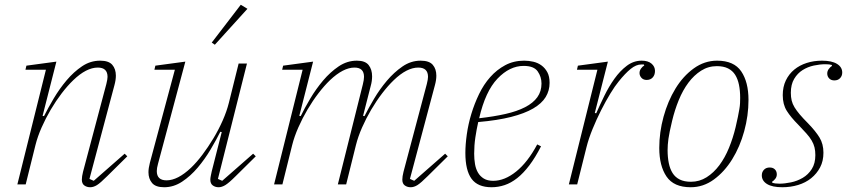

<svg xmlns="http://www.w3.org/2000/svg" viewBox="-20 -775 3566 807"><path d="M359 12Q345 12 334.5 4.5Q324 -3 324 -20Q324 -33 329 -53L427 -422Q432 -442 432 -452Q432 -491 391 -491Q343 -491 288 -438Q264 -415 239.5 -383Q215 -351 193.5 -314.5Q172 -278 155 -239.5Q138 -201 129 -165L88 0H53L173 -482H87L91 -499L217 -516L159 -288L165 -287Q182 -321 206 -361.5Q230 -402 260 -437.5Q290 -473 325 -496.5Q360 -520 401 -520Q437 -520 452 -502.5Q467 -485 467 -457Q467 -439 461 -417L356 -23L374 -15L504 -129L515 -118L431 -35Q402 -6 387.5 3Q373 12 359 12Z M670 12Q634 12 619 -6Q604 -24 604 -51Q604 -68 610 -91L715 -482H629L633 -499L759 -516L644 -86Q639 -68 639 -56Q639 -17 680 -17Q727 -17 783 -70Q807 -93 831 -125Q855 -157 877 -193.5Q899 -230 916 -268.5Q933 -307 942 -343L983 -508H1018L896 -23L914 -15L1044 -129L1055 -118L971 -35Q942 -6 927 3Q912 12 899 12Q885 12 874.5 4.5Q864 -3 864 -20Q864 -26 866 -36Q868 -46 870 -55L912 -220L906 -221Q889 -187 865 -146.5Q841 -106 811 -70.5Q781 -35 745.5 -11.5Q710 12 670 12ZM870 -596 992 -755 1020 -738 883 -587Z M1706 12Q1692 12 1681.5 4.5Q1671 -3 1671 -20Q1671 -33 1676 -53L1774 -422Q1779 -442 1779 -452Q1779 -491 1738 -491Q1690 -491 1635 -438Q1611 -415 1586.5 -383Q1562 -351 1540.5 -314.5Q1519 -278 1502 -239.5Q1485 -201 1476 -165L1435 0H1400L1505 -420Q1510 -440 1510 -452Q1510 -491 1470 -491Q1423 -491 1367 -438Q1343 -415 1318.5 -383Q1294 -351 1272.5 -314.5Q1251 -278 1234 -239.5Q1217 -201 1208 -165L1167 0H1132L1252 -482H1166L1170 -499L1296 -516L1238 -288L1244 -287Q1260 -320 1284 -360.5Q1308 -401 1338 -436.5Q1368 -472 1403.5 -496Q1439 -520 1480 -520Q1515 -520 1529.5 -501.5Q1544 -483 1544 -454Q1544 -434 1538 -413L1506 -288L1512 -287Q1528 -319 1552 -359.5Q1576 -400 1606 -435.5Q1636 -471 1671.5 -495.5Q1707 -520 1748 -520Q1784 -520 1799 -502.5Q1814 -485 1814 -457Q1814 -439 1808 -417L1703 -23L1721 -15L1851 -129L1862 -118L1778 -35Q1749 -6 1734.5 3Q1720 12 1706 12Z M2046 12Q1988 12 1962 -23.5Q1936 -59 1936 -132Q1936 -167 1942 -210Q1948 -253 1961 -296Q1974 -339 1993.5 -379.5Q2013 -420 2040.5 -451Q2068 -482 2103.5 -501Q2139 -520 2183 -520Q2203 -520 2222 -515.5Q2241 -511 2256 -500Q2271 -489 2280.5 -471.5Q2290 -454 2290 -427Q2290 -394 2273.5 -367Q2257 -340 2221 -319Q2185 -298 2128 -283.5Q2071 -269 1990 -262Q1983 -231 1978 -197.5Q1973 -164 1973 -129Q1973 -106 1976.5 -85.5Q1980 -65 1989 -49.5Q1998 -34 2013.5 -24.5Q2029 -15 2053 -15Q2101 -15 2149.5 -54Q2198 -93 2238 -168L2254 -160Q2230 -113 2205 -80Q2180 -47 2154 -26.5Q2128 -6 2101 3Q2074 12 2046 12ZM1994 -278Q2056 -285 2104.5 -296Q2153 -307 2187 -324.5Q2221 -342 2238.5 -366.5Q2256 -391 2256 -424Q2256 -452 2240 -475Q2224 -498 2181 -498Q2122 -498 2071 -444.5Q2020 -391 1994 -278Z M2491 -482H2405L2409 -499L2535 -516L2480 -300L2486 -299Q2501 -333 2520 -372Q2539 -411 2562.5 -444Q2586 -477 2614.5 -498.5Q2643 -520 2677 -520Q2704 -520 2718.5 -507.5Q2733 -495 2733 -477Q2733 -460 2723.5 -449.5Q2714 -439 2698 -439Q2684 -439 2676 -448Q2668 -457 2668 -468Q2668 -478 2674 -486.5Q2680 -495 2688 -500L2686 -504H2675Q2654 -504 2631 -485.5Q2608 -467 2580 -432Q2565 -414 2545.5 -382Q2526 -350 2506.5 -311.5Q2487 -273 2470.5 -232.5Q2454 -192 2445 -156L2406 0H2371Z M2884 -11Q2920 -11 2950 -30Q2980 -49 3003.5 -80.5Q3027 -112 3044 -153.5Q3061 -195 3072 -241Q3078 -266 3081.5 -284Q3085 -302 3087.5 -316Q3090 -330 3090.5 -341.5Q3091 -353 3091 -364Q3091 -394 3086 -418.5Q3081 -443 3070 -460.5Q3059 -478 3040 -487.5Q3021 -497 2993 -497Q2957 -497 2927 -478Q2897 -459 2873.5 -427.5Q2850 -396 2833 -354.5Q2816 -313 2805 -267Q2793 -217 2789.5 -191.5Q2786 -166 2786 -144Q2786 -114 2791 -89.5Q2796 -65 2807 -47.5Q2818 -30 2837 -20.5Q2856 -11 2884 -11ZM2883 12Q2812 12 2781.5 -33Q2751 -78 2751 -153Q2751 -219 2769 -284.5Q2787 -350 2819 -402.5Q2851 -455 2896 -487.5Q2941 -520 2994 -520Q3065 -520 3095.5 -475Q3126 -430 3126 -355Q3126 -289 3108 -223.5Q3090 -158 3057.5 -105.5Q3025 -53 2980.5 -20.5Q2936 12 2883 12Z M3268 12Q3226 12 3204 -1.5Q3182 -15 3182 -38Q3182 -52 3191 -61.5Q3200 -71 3215 -71Q3229 -71 3237 -63Q3245 -55 3245 -42Q3245 -32 3239 -24Q3233 -16 3225 -11L3226 -7Q3231 -5 3239 -4Q3247 -3 3256 -3Q3278 -3 3304.5 -8.5Q3331 -14 3354 -27.5Q3377 -41 3392 -64.5Q3407 -88 3407 -123Q3407 -141 3403.5 -155.5Q3400 -170 3391.5 -184.5Q3383 -199 3369 -214.5Q3355 -230 3335 -251Q3304 -282 3287 -309Q3270 -336 3270 -375Q3270 -410 3283 -437Q3296 -464 3318.5 -482.5Q3341 -501 3371 -510.5Q3401 -520 3435 -520Q3476 -520 3498 -506.5Q3520 -493 3520 -470Q3520 -456 3511 -446.5Q3502 -437 3487 -437Q3473 -437 3465 -445.5Q3457 -454 3457 -466Q3457 -476 3463 -484.5Q3469 -493 3477 -498L3476 -502Q3467 -505 3449 -505Q3426 -505 3400.5 -499.5Q3375 -494 3353.5 -480.5Q3332 -467 3318 -443.5Q3304 -420 3304 -385Q3304 -367 3307.5 -352.5Q3311 -338 3319.5 -324Q3328 -310 3341.5 -294Q3355 -278 3376 -257Q3408 -224 3424.5 -197Q3441 -170 3441 -133Q3441 -98 3427 -71.5Q3413 -45 3389.5 -26Q3366 -7 3334.5 2.5Q3303 12 3268 12Z"/></svg>

Font: IBM Plex Serif ExtraLight
Style: Italic
Weight: 200
Italic angle: -14°
Designer: Mike Abbink, Paul van der Laan, Pieter van Rosmalen
Foundry: Bold Monday
Version: Version 2.5